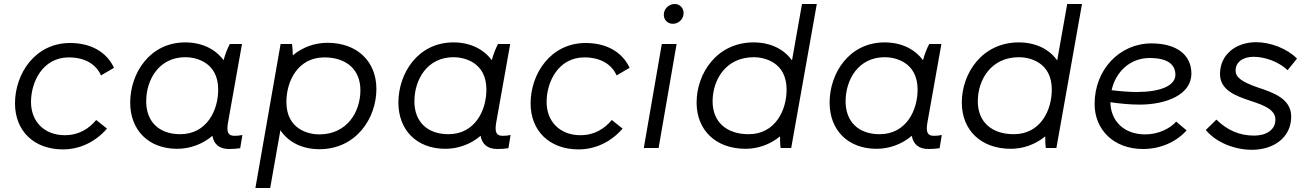

<svg xmlns="http://www.w3.org/2000/svg" viewBox="-20 -740 6538 960"><path d="M295 7C377 7 456 -29 515 -97L461 -140C425 -97 375 -64 304 -64C202 -64 135 -132 135 -230C135 -331 194 -453 324 -453C407 -453 461 -417 485 -363L550 -401C513 -480 435 -525 330 -525C156 -525 55 -372 55 -223C55 -86 149 7 295 7Z M1125 5C1145 5 1161 4 1181 1L1192 -65C1179 -62 1166 -61 1152 -61C1120 -61 1112 -80 1120 -127L1190 -520H1129C1116 -495 1105 -466 1098 -439C1057 -494 991 -528 906 -528C729 -528 631 -374 631 -227C631 -90 722 4 866 4C928 4 992 -18 1042 -61C1049 -19 1077 5 1125 5ZM907 -454C957 -454 1071 -431 1071 -292C1071 -188 1014 -69 881 -69C776 -69 711 -131 711 -233C711 -341 774 -454 907 -454Z M1257 200H1331L1382 -89C1421 -30 1490 6 1577 6C1760 6 1862 -148 1862 -295C1862 -432 1767 -526 1617 -526C1556 -526 1493 -505 1444 -463C1444 -485 1442 -508 1440 -520H1383ZM1576 -68C1526 -68 1412 -91 1412 -230C1412 -334 1469 -453 1602 -453C1713 -453 1782 -391 1782 -289C1782 -181 1716 -68 1576 -68Z M2466 5C2486 5 2502 4 2522 1L2533 -65C2520 -62 2507 -61 2493 -61C2461 -61 2453 -80 2461 -127L2531 -520H2470C2457 -495 2446 -466 2439 -439C2398 -494 2332 -528 2247 -528C2070 -528 1972 -374 1972 -227C1972 -90 2063 4 2207 4C2269 4 2333 -18 2383 -61C2390 -19 2418 5 2466 5ZM2248 -454C2298 -454 2412 -431 2412 -292C2412 -188 2355 -69 2222 -69C2117 -69 2052 -131 2052 -233C2052 -341 2115 -454 2248 -454Z M2873 7C2955 7 3034 -29 3093 -97L3039 -140C3003 -97 2953 -64 2882 -64C2780 -64 2713 -132 2713 -230C2713 -331 2772 -453 2902 -453C2985 -453 3039 -417 3063 -363L3128 -401C3091 -480 3013 -525 2908 -525C2734 -525 2633 -372 2633 -223C2633 -86 2727 7 2873 7Z M3199 0H3273L3363 -520H3289ZM3344 -621C3372 -621 3398 -643 3398 -675C3398 -700 3379 -720 3354 -720C3325 -720 3299 -697 3299 -666C3299 -641 3318 -621 3344 -621Z M3883 0H3936L4064 -720H3990L3940 -438C3900 -494 3833 -528 3748 -528C3565 -528 3463 -374 3463 -227C3463 -90 3558 4 3708 4C3769 4 3830 -17 3880 -58C3880 -34 3881 -12 3883 0ZM3749 -454C3799 -454 3913 -431 3913 -292C3913 -188 3856 -69 3723 -69C3612 -69 3543 -131 3543 -233C3543 -341 3609 -454 3749 -454Z M4622 5C4642 5 4658 4 4678 1L4689 -65C4676 -62 4663 -61 4649 -61C4617 -61 4609 -80 4617 -127L4687 -520H4626C4613 -495 4602 -466 4595 -439C4554 -494 4488 -528 4403 -528C4226 -528 4128 -374 4128 -227C4128 -90 4219 4 4363 4C4425 4 4489 -18 4539 -61C4546 -19 4574 5 4622 5ZM4404 -454C4454 -454 4568 -431 4568 -292C4568 -188 4511 -69 4378 -69C4273 -69 4208 -131 4208 -233C4208 -341 4271 -454 4404 -454Z M5209 0H5262L5390 -720H5316L5266 -438C5226 -494 5159 -528 5074 -528C4891 -528 4789 -374 4789 -227C4789 -90 4884 4 5034 4C5095 4 5156 -17 5206 -58C5206 -34 5207 -12 5209 0ZM5075 -454C5125 -454 5239 -431 5239 -292C5239 -188 5182 -69 5049 -69C4938 -69 4869 -131 4869 -233C4869 -341 4935 -454 5075 -454Z M5695 5C5778 5 5858 -27 5913 -88L5861 -132C5828 -95 5769 -68 5706 -68C5599 -68 5533 -136 5532 -229C5579 -222 5629 -217 5678 -217C5814 -217 5937 -268 5937 -372C5937 -467 5862 -523 5737 -523C5579 -523 5453 -393 5453 -220C5453 -92 5548 5 5695 5ZM5538 -289C5559 -383 5632 -450 5728 -450C5819 -450 5857 -417 5857 -366C5857 -310 5778 -280 5664 -280C5623 -280 5579 -284 5538 -289Z M6240 9C6349 9 6436 -53 6436 -157C6436 -245 6350 -276 6271 -302C6187 -331 6158 -354 6158 -387C6158 -431 6196 -456 6248 -456C6306 -456 6374 -431 6418 -389L6465 -447C6417 -496 6334 -529 6261 -529C6159 -529 6080 -467 6080 -370C6080 -289 6159 -260 6235 -235C6299 -214 6357 -192 6357 -142C6357 -90 6311 -62 6250 -62C6176 -62 6115 -90 6062 -142L6009 -90C6059 -29 6151 9 6240 9Z"/></svg>

Font: Fixel Display
Style: Italic
Weight: 400
Italic angle: -10°
Designer: AlfaBravo + MacPaw
Foundry: Kyrylo Tkachov, Marchela Mozhyna, Serhii Makarenko, Maria Weinstein, Zakhar Kryvoshyya
Version: Version 1.210;Glyphs 3.2 (3217)